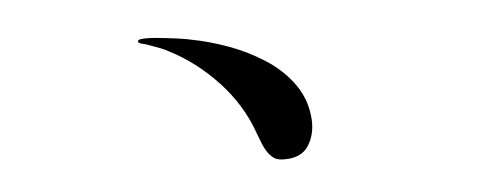

<svg xmlns="http://www.w3.org/2000/svg" viewBox="-32 -547 1065 417"><g transform="rotate(-5 500.0 -338.0)"><path d="M640 -276Q642 -243 626.5 -218.5Q611 -194 574 -194Q561 -194 554 -197.5Q547 -201 539 -211Q532 -221 527 -233.5Q522 -246 518 -257Q496 -319 449 -369.5Q402 -420 343 -450Q334 -455 324.5 -458.5Q315 -462 304 -466Q299 -468 294 -469.5Q289 -471 284 -472Q279 -474 279 -477Q279 -480 284 -481Q296 -483 318 -481Q340 -479 362.5 -476Q385 -473 397 -470Q434 -463 475 -448Q516 -433 552.5 -409.5Q589 -386 613 -352.5Q637 -319 640 -276Z"/></g></svg>

Font: Kaisei Tokumin
Style: Regular
Weight: 400
Designer: Font-Kai, 金井和夫
Foundry: KAZUO KANAI
Version: Version 5.003